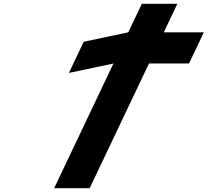

<svg xmlns="http://www.w3.org/2000/svg" viewBox="-20 -996 1099 1016"><path d="M344.6 -610 580.3 -660 266.5 0H454.5L768.3 -660H980.2L1058.7 -825H846.7L918.5 -976H730.5L658.7 -825L423 -775Z"/></svg>

Font: Hussar
Style: BdSuprExtOblFive
Weight: 700
Foundry: Cannot Into Space Fonts
Version: Version 2.00